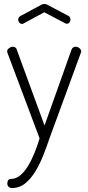

<svg xmlns="http://www.w3.org/2000/svg" viewBox="-20 -715 447 970"><path d="M40 235Q31 235 24 229Q17 223 17 212Q17 203 21 196Q25 189 35 189Q60 189 81.5 171.5Q103 154 121.5 123.5Q140 93 154.5 57Q169 21 180 -16L18 -447Q16 -452 16 -455Q16 -462 20.5 -467Q25 -472 31.5 -475.5Q38 -479 45 -479Q51 -479 57 -475.5Q63 -472 64 -466L205 -81L342 -466Q345 -472 350 -475.5Q355 -479 361 -479Q368 -479 374.5 -476Q381 -473 385.5 -467.5Q390 -462 390 -455Q390 -450 388 -447L230 -16Q217 23 200 66.5Q183 110 160.5 148Q138 186 108.5 210.5Q79 235 40 235ZM92 -594Q84 -594 78 -600.5Q72 -607 72 -617Q72 -622 75 -626.5Q78 -631 83 -634L187 -690Q195 -695 204 -695Q213 -695 221 -690L325 -635Q331 -632 333.5 -626.5Q336 -621 336 -615Q336 -607 330.5 -601Q325 -595 317 -595Q315 -595 312.5 -596Q310 -597 308 -598L204 -653L100 -597Q98 -596 96 -595Q94 -594 92 -594Z"/></svg>

Font: Dosis Light
Style: Regular
Weight: 300
Designer: EdgarTolentino, PabloImpallari, IginoMarini
Foundry: EdgarTolentino, PabloImpallari, IginoMarini
Version: Version 3.001; ttfautohint (v1.8.2)